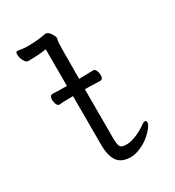

<svg xmlns="http://www.w3.org/2000/svg" viewBox="-177 -817 854 939"><g transform="rotate(-30 250.0 -348.0)"><path d="M287 18Q234 18 211.5 -13.5Q189 -45 189 -110V-382Q128 -382 113 -379Q101 -379 96 -392.5Q91 -406 91 -418Q91 -442 109 -442Q126 -440 188 -440V-647Q149 -641 123.5 -641Q98 -641 85 -640Q73 -640 63.5 -659Q54 -678 54 -693Q54 -710 63 -710Q101 -704 112 -704Q183 -704 223 -714Q242 -714 256 -687Q263 -676 263 -668Q263 -660 260 -654Q257 -649 257 -440Q312 -441 337 -442Q347 -442 352.5 -429.5Q358 -417 358 -404Q358 -380 341 -380Q321 -380 305 -381Q297 -382 256 -382V-108Q256 -69 263.5 -57.5Q271 -46 297 -46Q344 -46 406 -87Q423 -100 432 -100Q440 -100 440 -89Q440 -79 427.5 -62Q415 -45 393 -26.5Q371 -8 341 5Q311 18 287 18Z"/></g></svg>

Font: LXGW WenKai Mono TC
Style: Regular
Weight: 400
Designer: LXGW / Fontworks Inc.
Foundry: LXGW / Fontworks Inc.
Version: Version 1.330